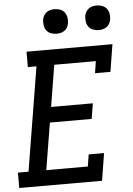

<svg xmlns="http://www.w3.org/2000/svg" viewBox="-62 -998 724 1044"><g transform="rotate(-5 300.0 -476.0)"><path d="M0 0V-84H58L151 -651H104V-735H573L549 -586H465L475 -651H248L211 -424H439L425 -340H197L155 -84H382L392 -149H476L452 0ZM506 -818Q490 -818 475 -823.5Q460 -829 451 -841Q442 -853 439.5 -869Q437 -885 439 -901Q441 -912 447 -922.5Q453 -933 462.5 -940Q472 -947 483.5 -949.5Q495 -952 506 -952Q522 -952 536.5 -946.5Q551 -941 560 -929Q569 -917 572 -901Q575 -885 572 -869Q570 -858 564.5 -847.5Q559 -837 549 -830Q539 -823 528 -820.5Q517 -818 506 -818ZM276 -818Q260 -818 245 -823.5Q230 -829 221 -841Q212 -853 209.5 -869Q207 -885 209 -901Q211 -912 217 -922.5Q223 -933 232.5 -940Q242 -947 253.5 -949.5Q265 -952 276 -952Q292 -952 306.5 -946.5Q321 -941 330 -929Q339 -917 342 -901Q345 -885 342 -869Q340 -858 334.5 -847.5Q329 -837 319 -830Q309 -823 298 -820.5Q287 -818 276 -818Z"/></g></svg>

Font: Iosevka HT Medium Extended
Style: Italic
Weight: 500
Width: 7
Italic angle: -9°
Monospace: yes
Designer: Belleve Invis
Foundry: Belleve Invis
Version: Version 32.3.0; ttfautohint (v1.8.4)